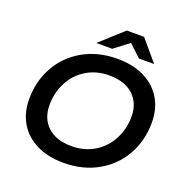

<svg xmlns="http://www.w3.org/2000/svg" viewBox="-155 -1036 1152 1189"><g transform="rotate(20 421.0 -442.0)"><path d="M56 -289Q56 -407 109.5 -503Q163 -599 261 -654.5Q359 -710 485 -710Q589 -710 664.5 -672.5Q740 -635 780 -567.5Q820 -500 820 -411Q820 -293 766.5 -197Q713 -101 615 -45.5Q517 10 391 10Q287 10 211.5 -27.5Q136 -65 96 -132.5Q56 -200 56 -289ZM689 -403Q689 -491 632.5 -543.5Q576 -596 473 -596Q388 -596 322.5 -555.5Q257 -515 222 -446.5Q187 -378 187 -297Q187 -209 243 -156.5Q299 -104 402 -104Q487 -104 552.5 -144.5Q618 -185 653.5 -253.5Q689 -322 689 -403ZM609 -757 530 -831 433 -757H328L479 -894H593L709 -757Z"/></g></svg>

Font: Montserrat Alternates SemiBold
Style: Italic
Weight: 600
Italic angle: -11.3°
Designer: Julieta Ulanovsky
Foundry: Julieta Ulanovsky
Version: Version 7.200